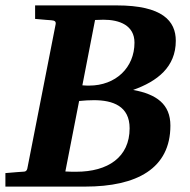

<svg xmlns="http://www.w3.org/2000/svg" viewBox="-35 -691 703 711"><path d="M616 -540C616 -613 567 -671 397 -671H95V-621C125 -618 155 -616 155 -616C167 -615 173 -612 171 -601L67 -71C65 -57 59 -55 48 -55C48 -55 17 -53 -15 -50V0H280C472 0 596 -67 596 -226C596 -305 545 -342 458 -358C548 -390 616 -443 616 -540ZM463 -533C463 -441 394 -374 295 -374C291 -374 281 -374 270 -375L317 -617C326 -617 337 -618 348 -618C408 -618 463 -597 463 -533ZM445 -216C445 -109 365 -55 247 -55C237 -55 221 -55 207 -56L258 -317C277 -319 296 -320 313 -320C383 -320 445 -298 445 -216Z"/></svg>

Font: Veleka
Style: Bold Italic
Weight: 700
Italic angle: -12°
Designer: Stefan Peev, Context Ltd, 2016; SIL International, 1997-2014.
Foundry: Stefan Peev, Context Ltd, 2016
Version: Version 5.000